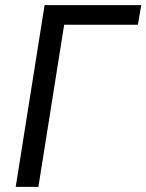

<svg xmlns="http://www.w3.org/2000/svg" viewBox="-20 -725 568 745"><path d="M41 0 153 -705H528L515 -629H229L129 0Z"/></svg>

Font: Nunito Sans 10pt Condensed Medium
Style: Italic
Weight: 500
Width: 3
Italic angle: -9°
Designer: Vernon Adams
Foundry: Vernon Adams
Version: Version 3.101;gftools[0.9.27]